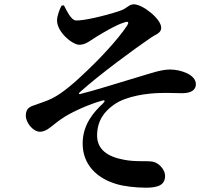

<svg xmlns="http://www.w3.org/2000/svg" viewBox="-20 -810 1040 892"><path d="M333 -715C364 -713 460 -734 535 -759C573 -771 577 -790 602 -790C643 -790 729 -722 729 -681C729 -656 703 -650 684 -637C606 -584 446 -467 349 -380C345 -375 347 -372 352 -373C418 -389 540 -428 608 -448C680 -469 726 -487 771 -487C818 -487 890 -464 890 -419C890 -394 871 -377 826 -377C801 -377 765 -379 726 -378C668 -377 565 -365 507 -322C467 -293 431 -252 431 -179C432 -115 480 -82 555 -68C609 -57 659 -64 689 -59C716 -55 747 -23 747 7C747 49 715 62 658 62C609 62 553 55 521 45C429 18 364 -46 364 -143C364 -232 416 -290 459 -330C470 -341 468 -347 453 -342C395 -326 324 -294 283 -269C220 -230 203 -198 165 -198C134 -198 100 -240 100 -272C100 -296 108 -310 133 -319C156 -328 198 -340 224 -354C270 -377 327 -426 384 -481C431 -525 526 -623 569 -689C582 -708 576 -713 555 -705C519 -694 460 -659 426 -638C397 -620 378 -602 348 -602C317 -602 244 -661 245 -716C245 -734 256 -766 266 -784L277 -785C292 -756 312 -715 333 -715Z"/></svg>

Font: Noto Serif CJK KR
Style: Bold
Weight: 700
Designer: Ryoko NISHIZUKA 西塚涼子 (kana & ideographs); Frank Grießhammer (Latin, Greek & Cyrillic); Wenlong ZHANG 张文龙 (bopomofo); San
Foundry: Adobe
Version: Version 2.001;hotconv 1.1.0;makeotfexe 2.6.0